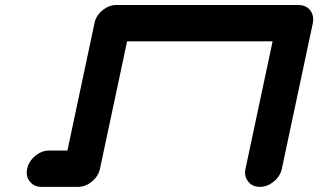

<svg xmlns="http://www.w3.org/2000/svg" viewBox="-20 -728 1240 748"><path d="M1142.6 -708.5Q1171.9 -708.5 1188.5 -688Q1200.2 -672.4 1200.2 -652.8Q1200.2 -645.5 1198.7 -637.7L1078.1 -70.8Q1071.8 -41.5 1046.6 -20.8Q1021.5 0 992.2 0Q962.9 0 946.8 -21Q934.6 -35.6 934.6 -55.2Q934.6 -62.5 936.5 -70.8L1042 -566.9H475.1L369.6 -70.8Q363.3 -41.5 338.1 -20.8Q313 0 283.2 0H141.6Q112.3 0 96.2 -21Q84 -35.6 84 -55.2Q84 -62.5 85.9 -70.8Q92.3 -100.1 117.4 -120.8Q142.6 -141.6 171.9 -141.6H242.7L348.1 -637.7Q354 -667 379.2 -687.7Q404.3 -708.5 433.6 -708.5Z"/></svg>

Font: Robtronika
Style: Italic
Weight: 400
Italic angle: -12°
Designer: GGBot
Version: 1.00